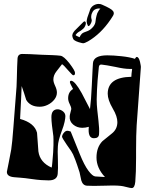

<svg xmlns="http://www.w3.org/2000/svg" viewBox="-20 -947 750 975"><path d="M227 -31Q211 -31 189 -32.5Q167 -34 140 -38Q106 -43 84.5 -44.5Q63 -46 53 -47Q14 -50 15 -75Q19 -94 24.5 -122.5Q30 -151 37 -188Q42 -220 48 -300Q54 -380 64 -507Q65 -521 65.5 -549.5Q66 -578 67 -607Q68 -636 69 -650Q71 -673 93 -673Q109 -673 133 -672Q157 -671 191 -669Q223 -668 247 -667Q271 -666 287 -664Q304 -662 333 -625Q361 -588 361 -577Q361 -563 351 -565Q348 -565 325 -591Q303 -617 295 -621L267 -585Q251 -565 251 -543Q251 -530 260 -511Q269 -492 269 -477Q269 -458 256 -441.5Q243 -425 223 -415Q203 -405 182 -405Q156 -405 139 -414.5Q122 -424 113 -440Q108 -457 102 -475Q96 -493 90 -510Q89 -482 87 -440.5Q85 -399 82 -343Q155 -323 168 -273Q170 -250 171.5 -226Q173 -202 175 -178Q183 -122 242 -96Q244 -102 244.5 -109.5Q245 -117 246 -125Q251 -177 251.5 -209.5Q252 -242 251 -255Q249 -269 247.5 -282.5Q246 -296 244 -309Q241 -335 241 -352Q241 -393 275 -392Q290 -390 301 -380.5Q312 -371 312 -357Q312 -347 308 -328Q304 -309 294 -283Q275 -232 274 -205Q274 -200 273.5 -192.5Q273 -185 273 -176Q273 -167 273.5 -157Q274 -147 274 -135Q275 -112 274.5 -94Q274 -76 273 -64Q270 -31 227 -31ZM649 8Q642 8 623 3Q604 -2 594 -3Q586 -4 575 -4.5Q564 -5 551 -5Q541 -5 530.5 -4.5Q520 -4 508 -4Q494 -4 481.5 -3.5Q469 -3 458 -3Q448 -3 439 -3.5Q430 -4 422 -4Q401 -5 393 -30L384 -72Q379 -87 371.5 -110Q364 -133 351 -163Q349 -168 341 -180.5Q333 -193 319 -212Q295 -247 295 -253Q296 -263 304.5 -273Q313 -283 322 -283Q328 -283 339 -279L385 -165Q408 -108 429 -80Q450 -52 464 -51L513 -48Q470 -94 470 -147Q470 -199 500 -230L548 -269Q576 -291 576 -327Q576 -341 570.5 -358Q565 -375 552 -397Q527 -440 527 -471Q527 -555 647 -557Q647 -563 648 -573Q649 -583 651 -597H638Q611 -597 567 -607Q542 -612 524.5 -615Q507 -618 496 -619H493Q484 -619 482 -607Q474 -530 472.5 -488.5Q471 -447 471 -442Q471 -416 474 -388Q477 -360 480 -334Q485 -293 483 -266Q482 -245 457 -245Q425 -245 431 -303Q413 -298 398 -298Q371 -298 351.5 -314.5Q332 -331 334 -356Q334 -362 337.5 -374.5Q341 -387 342 -393Q342 -403 334 -418.5Q326 -434 326 -448Q326 -480 351 -495Q334 -526 335 -530Q335 -537 342 -537Q361 -535 395 -474L437 -393Q443 -440 446 -510Q448 -563 450 -592Q452 -621 452 -626Q455 -666 525 -666Q555 -666 597 -661.5Q639 -657 666 -648V-650Q671 -658 675 -658Q685 -657 691 -633Q693 -623 694.5 -615Q696 -607 695 -601L674 -311Q671 -263 671 -186V-146Q671 -108 670 -77.5Q669 -47 667 -24Q664 8 649 8ZM397 -728Q358 -737 352 -749Q347 -759 347 -767Q347 -770 349 -776Q353 -784 359 -791Q367 -799 378.5 -810.5Q390 -822 403 -835Q408 -840 411 -838Q416 -836 416 -829Q416 -822 412 -814Q409 -807 402.5 -801Q396 -795 390 -791Q377 -784 372 -779Q367 -774 365 -771Q365 -770 364.5 -770Q364 -770 364 -769Q364 -767 373 -763L384 -758Q389 -769 395.5 -775.5Q402 -782 424 -789Q440 -795 454 -812Q464 -825 465 -838Q467 -856 470 -866.5Q473 -877 474 -880Q482 -897 490 -903Q487 -904 481 -904Q472 -904 462.5 -899Q453 -894 448 -882Q445 -876 444 -871Q443 -866 443 -861Q443 -858 443.5 -855Q444 -852 445 -849Q446 -847 446 -844Q446 -839 443 -831Q432 -808 426 -817Q420 -828 420 -839Q420 -844 421.5 -849Q423 -854 424 -859Q431 -878 434.5 -888.5Q438 -899 438 -900Q445 -914 457 -920.5Q469 -927 481 -927Q492 -927 499 -923Q545 -903 553 -892Q558 -887 558 -880Q558 -875 555 -869Q554 -867 550.5 -861.5Q547 -856 541 -847Q492 -775 427 -737Q419 -733 411.5 -729.5Q404 -726 397 -728ZM438 -900Q438 -900 438 -900Q438 -900 438 -900Z"/></svg>

Font: Moo Lah Lah
Style: Regular
Weight: 400
Designer: Robert E. Leuschke
Foundry: Robert E. Leuschke
Version: Version 1.010; ttfautohint (v1.8.3)